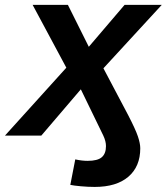

<svg xmlns="http://www.w3.org/2000/svg" viewBox="-64 -548 674 776"><path d="M502.9 51.3Q502.9 125 454.8 166.3Q406.7 207.5 318.8 207.5Q292 207.5 262.5 204.8Q232.9 202.1 220.2 199.2L240.2 96.2Q267.1 102.1 290 102.1Q330.6 102.1 347.4 87.4Q364.3 72.8 364.3 42.5Q364.3 22.9 353.5 0L262.7 -187L103 0H-43.9L204.1 -274.4L67.9 -528.3H210.4L294.9 -358.9L439.5 -528.3H589.8L354 -272L454.1 -82.5Q483.4 -25.9 493.2 2.9Q502.9 31.7 502.9 51.3Z"/></svg>

Font: Liberation Sans
Style: Bold Italic
Weight: 700
Italic angle: -12°
Designer: Steve Matteson
Foundry: Ascender Corporation
Version: Version 2.1.5